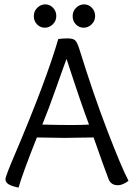

<svg xmlns="http://www.w3.org/2000/svg" viewBox="-20 -839 609 880"><path d="M388 -268Q354 -357 285 -569Q276 -546 239 -441Q202 -336 174 -268Q252 -266 305 -266Q358 -266 388 -268ZM409 -209Q297 -207 273 -207Q249 -207 149 -209Q82 -40 65 21Q32 14 18.5 5Q5 -4 5 -17.5Q5 -31 48 -131Q192 -470 247 -660Q266 -663 290 -663Q314 -663 324 -654.5Q334 -646 345 -610Q408 -407 471.5 -241.5Q535 -76 569 -10Q541 10 521 10Q489 10 478 -17Q459 -66 409 -209ZM416 -765.5Q416 -743 400 -727.5Q384 -712 363.5 -712Q343 -712 328 -727Q313 -742 313 -765Q313 -788 329 -803.5Q345 -819 365.5 -819Q386 -819 401 -803.5Q416 -788 416 -765.5ZM238 -765.5Q238 -743 222 -727.5Q206 -712 185.5 -712Q165 -712 150 -727Q135 -742 135 -765Q135 -788 151 -803.5Q167 -819 187.5 -819Q208 -819 223 -803.5Q238 -788 238 -765.5Z"/></svg>

Font: Overlock
Style: Regular
Weight: 400
Designer: Dario Muhafara
Foundry: Dario Manuel Muhafara
Version: Version 1.002